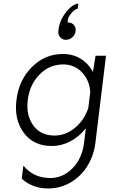

<svg xmlns="http://www.w3.org/2000/svg" viewBox="-20 -815 638 1085"><path d="M352 -590Q332 -590 319.5 -605Q307 -620 310 -642Q315 -696 351 -743.5Q387 -791 423 -795L419 -766Q399 -760 382.5 -739.5Q366 -719 363.5 -705Q361 -691 364 -688Q378 -688 388.5 -681.5Q399 -675 404 -664Q409 -653 407 -639Q406 -626 398 -614.5Q390 -603 378 -596.5Q366 -590 352 -590ZM520 -500H579L519 -7Q510 65 473.5 123.5Q437 182 379 216Q321 250 252 250Q164 250 103 195L112 121Q170 191 264 191Q336 191 390 135.5Q444 80 455 -7L465 -90Q428 -43 378 -16.5Q328 10 272 10Q169 10 114 -65Q59 -140 73 -250Q86 -361 159.5 -435.5Q233 -510 336 -510Q392 -510 436 -483Q480 -456 505 -408ZM288 -49Q351 -49 404 -93Q457 -137 479 -205L490 -296Q485 -363 442.5 -407Q400 -451 337 -451Q259 -451 203 -393.5Q147 -336 137 -250Q126 -165 167.5 -107Q209 -49 288 -49Z"/></svg>

Font: Orkney Light
Style: LightItalic
Weight: 300
Designer: Samuel Oakes and Alfredo Marco Pradil
Foundry: Alfredo Marco Pradil
Version: 1.0; ttfautohint (v1.5)